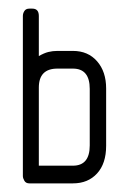

<svg xmlns="http://www.w3.org/2000/svg" viewBox="-20 -425 302 445"><path d="M149 0H48Q40 0 36.5 -6Q33 -12 33 -17V-388Q33 -394 36.5 -399.5Q40 -405 48 -405H55Q70 -405 70 -388V-295Q82 -302 92 -304.5Q102 -307 113 -307H149Q184 -307 205 -283Q226 -259 226 -220V-87Q226 -46 205 -23Q184 0 149 0ZM188 -219Q188 -266 149 -266H113Q70 -266 70 -222V-41H149Q188 -41 188 -88Z"/></svg>

Font: Chathura
Style: Bold
Weight: 700
Designer: Appaji Ambarisha Darbha
Foundry: Aditya Fonts
Version: Version 1.001 2016